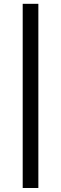

<svg xmlns="http://www.w3.org/2000/svg" viewBox="-20 -818 312 981"><path d="M96 142.5V-798.5H176V142.5Z"/></svg>

Font: Savate ExtraLight
Style: Regular
Weight: 200
Designer: Max Esnée
Foundry: Plomb Type
Version: Version 2.000